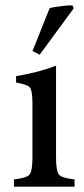

<svg xmlns="http://www.w3.org/2000/svg" viewBox="-20 -696 313 716"><path d="M128 -492 101 -506Q109 -524 123 -560Q137 -595 150 -628L165 -665Q173 -669 208 -673Q230 -676 242 -676Q248 -676 251 -675L255 -665ZM258 0H32V-27Q79 -32 90 -45Q101 -58 101 -110V-308Q101 -357 92 -369Q83 -381 40 -388V-412Q128 -427 189 -451V-110Q189 -58 200 -45Q210 -32 258 -27Z"/></svg>

Font: Pochaevsk
Style: Regular
Weight: 400
Version: Version 1.210; ttfautohint (v1.8.4.7-5d5b)